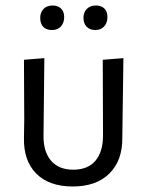

<svg xmlns="http://www.w3.org/2000/svg" viewBox="-20 -671 532 697"><path d="M67 -171 68 -236 67 -454 141 -460 138 -180Q137 -121 165 -88Q193 -55 246 -55Q299 -55 326.5 -87.5Q354 -120 354 -180L353 -454L428 -460L424 -171Q425 -89 377.5 -41.5Q330 6 244 6Q158 6 111.5 -41Q65 -88 67 -171ZM213 -609Q213 -588 201 -575Q189 -562 169 -562Q148 -562 137 -573.5Q126 -585 126 -606Q126 -626 138 -638.5Q150 -651 171 -651Q190 -651 201.5 -640Q213 -629 213 -609ZM370 -609Q370 -588 358 -575Q346 -562 326 -562Q306 -562 294.5 -574Q283 -586 283 -606Q283 -626 295 -638.5Q307 -651 328 -651Q348 -651 359 -640Q370 -629 370 -609Z"/></svg>

Font: Alegreya Sans
Style: Regular
Weight: 400
Designer: Juan Pablo del Peral
Foundry: Huerta Tipografica
Version: Version 2.008; ttfautohint (v1.6)